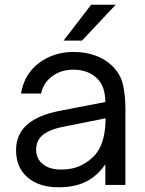

<svg xmlns="http://www.w3.org/2000/svg" viewBox="-20 -783 616 813"><path d="M48 -147Q48 -219 102 -261Q146 -296 229 -313L426 -351Q426 -416 392 -450Q354 -488 290 -488Q239 -488 201.5 -460.5Q164 -433 154 -387H69Q83 -470 145.5 -516.5Q208 -563 291 -563Q340 -563 382 -548.5Q424 -534 453 -506Q491 -470 501 -423Q511 -376 511 -326V0H426V-87Q397 -45 359 -22Q308 10 228 10Q145 10 96.5 -32Q48 -74 48 -147ZM326 -84Q382 -113 404.5 -161Q427 -209 427 -282L247 -246Q185 -234 156 -207Q133 -184 133 -149Q133 -111 161.5 -88Q190 -65 238 -65Q289 -65 326 -84ZM327 -611H249L366 -763H470Z"/></svg>

Font: Open Sauce One
Style: Regular
Weight: 400
Designer: Alfredo Marco Pradil
Foundry: Creative Sauce Fz LLC
Version: Version 1.477